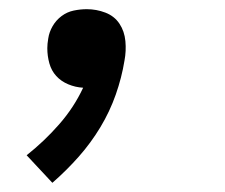

<svg xmlns="http://www.w3.org/2000/svg" viewBox="-20 -183 490 418"><path d="M94 215 38 155Q76 125 108.5 88Q141 51 161 8Q144 7 128.5 0.5Q113 -6 102.5 -17.5Q92 -29 87.5 -45Q83 -61 83 -78Q83 -83 83.5 -88Q84 -93 85 -99Q87 -113 94.5 -126Q102 -139 114 -148Q126 -157 140.5 -160Q155 -163 169 -163Q190 -163 209.5 -155.5Q229 -148 240 -131.5Q251 -115 253 -93.5Q255 -72 251 -51Q245 -14 232 23Q219 60 198.5 94Q178 128 151.5 158Q125 188 94 215Z"/></svg>

Font: Iosevka Etoile Medium Oblique
Style: Regular
Weight: 500
Italic angle: -9°
Designer: Belleve Invis
Foundry: Belleve Invis
Version: Version 15.5.2; ttfautohint (v1.8.4)